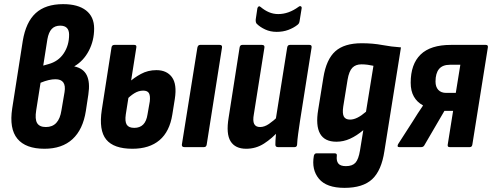

<svg xmlns="http://www.w3.org/2000/svg" viewBox="-20 -711 2378 928"><path d="M195 8Q104 8 64 -40.5Q24 -89 39 -187L90 -513Q105 -604 152.5 -647.5Q200 -691 285 -691Q357 -691 396 -660.5Q435 -630 435 -573Q435 -515 409.5 -466Q384 -417 340 -391L339 -390Q383 -381 399.5 -347Q416 -313 407 -254L395 -175Q381 -85 330.5 -38.5Q280 8 195 8ZM202 -97Q265 -97 277 -178L292 -266Q297 -297 286 -312.5Q275 -328 248 -328Q233 -328 215.5 -324Q198 -320 176 -311L155 -178Q148 -135 159.5 -116Q171 -97 202 -97ZM189 -394 214 -401Q262 -414 288 -453Q314 -492 314 -543Q314 -587 271 -587Q245 -587 230 -571Q215 -555 209 -521Z M620 8Q530 8 493.5 -36.5Q457 -81 472 -180L519 -482Q521 -494 533 -494H629Q641 -494 639 -482L588 -158Q583 -124 592.5 -108.5Q602 -93 629 -93Q656 -93 672 -109Q688 -125 693 -158L704 -221Q707 -248 700 -260.5Q693 -273 672 -273Q650 -273 629 -260Q608 -247 589 -226L601 -311Q627 -335 661 -353.5Q695 -372 736 -372Q786 -372 811 -338Q836 -304 825 -233L813 -158Q800 -75 751 -33.5Q702 8 620 8ZM871 0Q858 0 859 -12L934 -481Q937 -494 947 -494H1042Q1055 -494 1053 -481L979 -12Q977 0 966 0Z M1170 8Q1117 8 1094.5 -28Q1072 -64 1085 -142L1138 -481Q1140 -494 1151 -494H1246Q1260 -494 1258 -481L1207 -159Q1201 -127 1208.5 -112Q1216 -97 1237 -97Q1258 -97 1280 -112Q1302 -127 1328 -152L1330 -81Q1295 -42 1256 -17Q1217 8 1170 8ZM1323 0Q1311 0 1311 -12Q1311 -30 1313 -52.5Q1315 -75 1317 -94L1312 -129L1368 -481Q1370 -494 1381 -494H1476Q1488 -494 1486 -481L1430 -126Q1425 -92 1421 -63.5Q1417 -35 1416 -12Q1415 0 1404 0ZM1317 -557Q1287 -557 1262 -568.5Q1237 -580 1221 -596Q1215 -602 1216 -617L1224 -671Q1226 -678 1230.5 -680Q1235 -682 1240 -677Q1259 -661 1280 -652Q1301 -643 1325 -643Q1375 -643 1423 -678Q1429 -683 1434 -680.5Q1439 -678 1438 -671L1428 -609Q1427 -603 1425 -599Q1423 -595 1418 -591Q1399 -576 1373.5 -566.5Q1348 -557 1317 -557Z M1728 -502Q1782 -502 1827 -493.5Q1872 -485 1918 -482L1838 19Q1824 113 1779 155Q1734 197 1645 197Q1558 197 1521.5 153Q1485 109 1497 42Q1500 30 1510 30H1597Q1610 30 1608 42Q1605 66 1615 79Q1625 92 1652 92Q1683 92 1698 75.5Q1713 59 1720 16L1736 -82Q1704 -55 1672 -40.5Q1640 -26 1606 -26Q1549 -26 1527 -65Q1505 -104 1518 -181L1543 -336Q1557 -424 1600.5 -463Q1644 -502 1728 -502ZM1672 -133Q1689 -133 1708 -142.5Q1727 -152 1749 -171L1785 -393Q1772 -396 1757 -398Q1742 -400 1727 -400Q1699 -400 1683 -383.5Q1667 -367 1660 -326L1639 -196Q1634 -162 1642 -147.5Q1650 -133 1672 -133Z M1909 0Q1903 0 1902 -4Q1901 -8 1904 -14L1976 -126Q1987 -144 1999 -162.5Q2011 -181 2024 -200V-202Q1996 -217 1980.5 -244Q1965 -271 1965 -311Q1965 -401 2013 -447.5Q2061 -494 2159 -494H2328Q2340 -494 2338 -482L2263 -12Q2261 0 2251 0H2153Q2142 0 2144 -12L2170 -175H2128L2030 -7Q2025 0 2016 0ZM2137 -262H2183L2205 -398H2155Q2119 -398 2102 -377.5Q2085 -357 2085 -317Q2085 -291 2098.5 -276.5Q2112 -262 2137 -262Z"/></svg>

Font: Sofia Sans Condensed ExtraBold
Style: Italic
Weight: 800
Italic angle: -9°
Version: Version 4.100